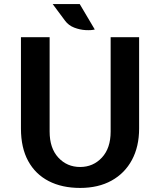

<svg xmlns="http://www.w3.org/2000/svg" viewBox="-20 -910 767 944"><path d="M374 14Q284.5 14 219.2 -19.8Q154 -53.5 118.5 -118.5Q83 -183.5 83 -278V-727H224V-263Q224 -181.5 266.8 -135.2Q309.5 -89 374 -89Q438 -89 481 -135.2Q524 -181.5 524 -263V-727H664V-278Q664 -189.5 628.8 -123.8Q593.5 -58 528.5 -22Q463.5 14 374 14ZM446 -765Q429 -760.5 401 -762Q373 -763.5 345 -774.2Q317 -785 300 -808L239 -890H372Z"/></svg>

Font: Expletus Sans
Style: Bold
Weight: 700
Version: Version 7.500